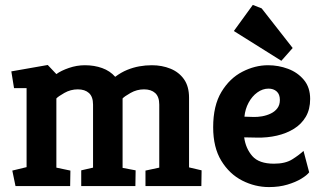

<svg xmlns="http://www.w3.org/2000/svg" viewBox="-20 -756 1310 780"><path d="M43 0 30 -63 88 -77V-398H37L26 -466L174 -492L209 -455Q228 -469 260 -480Q292 -491 325 -491Q363 -491 395 -479.5Q427 -468 448 -444Q472 -462 496.5 -472Q521 -482 546 -486.5Q571 -491 597 -491Q638 -491 672.5 -477Q707 -463 727.5 -434Q748 -405 748 -359V-76L799 -64L798 0H571V-63L627 -75V-331Q627 -363 610.5 -378Q594 -393 565 -393Q536 -393 510.5 -378.5Q485 -364 478 -356V-74L531 -64L530 0H310V-64L358 -75V-331Q358 -363 341.5 -378Q325 -393 296 -393Q267 -393 241.5 -378.5Q216 -364 209 -356V-75L266 -63L265 0Z M1073 4Q1016 4 964 -22.5Q912 -49 879 -103Q846 -157 846 -239Q846 -327 879.5 -382.5Q913 -438 964.5 -464.5Q1016 -491 1069 -491Q1111 -491 1150 -476.5Q1189 -462 1214.5 -431.5Q1240 -401 1240 -354Q1240 -312 1222.5 -282Q1205 -252 1174.5 -233Q1144 -214 1105 -205Q1066 -196 1023 -197L972 -198Q978 -153 1005 -122Q1032 -91 1093 -91Q1139 -91 1167 -108.5Q1195 -126 1213 -143L1236 -56Q1227 -44 1204 -30Q1181 -16 1147.5 -6Q1114 4 1073 4ZM973 -282 1006 -281Q1025 -280 1044.5 -283.5Q1064 -287 1080.5 -295Q1097 -303 1107 -316.5Q1117 -330 1117 -350Q1117 -373 1104 -384.5Q1091 -396 1071 -396Q1047 -396 1025.5 -380.5Q1004 -365 990 -339Q976 -313 973 -282ZM1123 -509 930 -630 1007 -736 1043 -722 1169 -561Z"/></svg>

Font: Kreon Light
Style: Regular
Weight: 300
Designer: Julia Petretta
Foundry: Julia Petretta and Eli Heuer
Version: Version 2.002